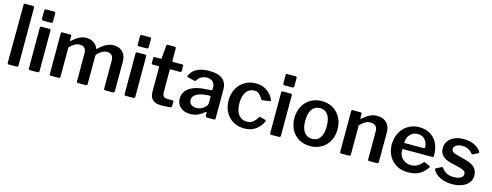

<svg xmlns="http://www.w3.org/2000/svg" viewBox="-24 -1499 5808 2266"><g transform="rotate(15 2880.5 -366.0)"><path d="M193 -22Q193 -9 188 -4.5Q183 0 170 0H82Q71 0 66.5 -4Q62 -8 62 -18L65 -725Q65 -742 80 -742H179Q193 -742 193 -726Z M452 -628Q452 -616 446.5 -610.5Q441 -605 428 -605H337Q326 -605 322 -610Q318 -615 318 -625V-723Q318 -742 334 -742H437Q444 -742 448 -737.5Q452 -733 452 -725ZM450 -22Q450 -10 444.5 -5Q439 0 426 0H339Q328 0 324 -4Q320 -8 320 -18V-513Q320 -530 335 -530H436Q450 -530 450 -514Z M576 -18V-513Q576 -530 590 -530H689Q703 -530 703 -515V-463Q703 -457 706 -456Q709 -455 714 -459Q759 -500 799 -520.5Q839 -541 884 -541Q938 -541 975 -515.5Q1012 -490 1026 -449Q1028 -446 1031 -446Q1035 -446 1040 -451Q1129 -540 1217 -540Q1288 -540 1329 -498Q1370 -456 1370 -382V-21Q1370 0 1349 0H1257Q1248 0 1244 -4Q1240 -8 1240 -18V-362Q1240 -401 1220 -422.5Q1200 -444 1162 -444Q1131 -444 1102 -427.5Q1073 -411 1050 -388Q1038 -375 1038 -359V-21Q1038 0 1017 0H925Q908 0 908 -18V-362Q908 -401 888.5 -422.5Q869 -444 830 -444Q797 -444 768.5 -428Q740 -412 706 -376V-20Q706 -9 701 -4.5Q696 0 683 0H594Q584 0 580 -4Q576 -8 576 -18Z M1622 -628Q1622 -616 1616.5 -610.5Q1611 -605 1598 -605H1507Q1496 -605 1492 -610Q1488 -615 1488 -625V-723Q1488 -742 1504 -742H1607Q1614 -742 1618 -737.5Q1622 -733 1622 -725ZM1620 -22Q1620 -10 1614.5 -5Q1609 0 1596 0H1509Q1498 0 1494 -4Q1490 -8 1490 -18V-513Q1490 -530 1505 -530H1606Q1620 -530 1620 -514Z M1940 -439Q1930 -439 1930 -428V-161Q1930 -123 1945.5 -107.5Q1961 -92 1996 -92H2055Q2061 -92 2065 -88Q2069 -84 2069 -78L2068 -26Q2068 -9 2049 -6Q2013 0 1939 0Q1871 0 1835.5 -31.5Q1800 -63 1800 -127V-426Q1800 -439 1788 -439H1721Q1705 -439 1705 -454V-517Q1705 -530 1720 -530H1794Q1803 -530 1803 -540L1816 -694Q1817 -703 1820 -706.5Q1823 -710 1830 -710H1919Q1925 -710 1929 -705.5Q1933 -701 1933 -693V-540Q1933 -531 1942 -531H2055Q2070 -531 2070 -517V-454Q2070 -439 2053 -439Z M2296 10Q2220 10 2175.5 -30.5Q2131 -71 2131 -136Q2131 -219 2205 -268Q2279 -317 2412 -322L2462 -325Q2478 -327 2478 -340V-363Q2478 -407 2451.5 -431.5Q2425 -456 2379 -456Q2303 -456 2262 -390Q2259 -386 2256.5 -383.5Q2254 -381 2250 -381Q2245 -381 2242 -382L2158 -403Q2150 -405 2150 -412Q2150 -417 2154 -425Q2180 -481 2239.5 -510.5Q2299 -540 2385 -540Q2497 -540 2549.5 -496Q2602 -452 2602 -372V-20Q2602 -9 2598.5 -4.5Q2595 0 2585 0H2500Q2491 0 2487 -6Q2483 -12 2481 -24L2480 -54Q2479 -63 2473 -63Q2470 -63 2460 -55Q2390 10 2296 10ZM2463 -259 2422 -256Q2352 -251 2305.5 -224.5Q2259 -198 2259 -152Q2259 -118 2283.5 -98Q2308 -78 2349 -78Q2401 -78 2440 -110Q2478 -140 2478 -171V-242Q2478 -251 2474.5 -255Q2471 -259 2463 -259Z M3175 -398 3177 -389Q3177 -381 3165 -379L3077 -368L3073 -367Q3066 -367 3063 -377Q3039 -416 3017.5 -434.5Q2996 -453 2960 -453Q2898 -453 2862 -404Q2826 -355 2826 -265Q2826 -173 2863 -124.5Q2900 -76 2966 -76Q3009 -76 3038 -98Q3067 -120 3094 -165Q3097 -169 3100.5 -170Q3104 -171 3110 -169L3173 -152Q3183 -149 3179 -135Q3154 -77 3098 -33.5Q3042 10 2955 10Q2880 10 2820.5 -24.5Q2761 -59 2727.5 -121Q2694 -183 2694 -263Q2694 -344 2728 -407Q2762 -470 2821.5 -505Q2881 -540 2955 -540Q3039 -540 3095 -499Q3151 -458 3175 -398Z M3401 -628Q3401 -616 3395.5 -610.5Q3390 -605 3377 -605H3286Q3275 -605 3271 -610Q3267 -615 3267 -625V-723Q3267 -742 3283 -742H3386Q3393 -742 3397 -737.5Q3401 -733 3401 -725ZM3399 -22Q3399 -10 3393.5 -5Q3388 0 3375 0H3288Q3277 0 3273 -4Q3269 -8 3269 -18V-513Q3269 -530 3284 -530H3385Q3399 -530 3399 -514Z M3498 -262Q3498 -343 3532 -406.5Q3566 -470 3626 -505Q3686 -540 3762 -540Q3839 -540 3899 -504.5Q3959 -469 3992 -406Q4025 -343 4025 -263Q4025 -184 3991.5 -122Q3958 -60 3898 -25Q3838 10 3761 10Q3684 10 3624 -24.5Q3564 -59 3531 -121Q3498 -183 3498 -262ZM3893 -265Q3893 -356 3859 -405Q3825 -454 3762 -454Q3699 -454 3664.5 -405Q3630 -356 3630 -265Q3630 -175 3664.5 -127Q3699 -79 3762 -79Q3826 -79 3859.5 -127Q3893 -175 3893 -265Z M4124 -18V-513Q4124 -530 4138 -530H4238Q4251 -530 4251 -515V-463Q4251 -457 4254 -456Q4257 -455 4262 -459Q4309 -500 4349.5 -520Q4390 -540 4437 -540Q4511 -540 4553.5 -497.5Q4596 -455 4596 -385V-21Q4596 0 4575 0H4483Q4473 0 4469.5 -4Q4466 -8 4466 -18V-362Q4466 -401 4444.5 -422.5Q4423 -444 4382 -444Q4347 -444 4318.5 -428Q4290 -412 4254 -376V-20Q4254 -9 4249 -4.5Q4244 0 4231 0H4142Q4132 0 4128 -4Q4124 -8 4124 -18Z M4969 -81Q5010 -81 5043.5 -98.5Q5077 -116 5107 -153Q5112 -158 5115 -158Q5118 -158 5124 -155L5185 -128Q5192 -125 5192 -119Q5192 -116 5188 -110Q5143 -45 5088.5 -17.5Q5034 10 4954 10Q4878 10 4817.5 -24Q4757 -58 4723 -119Q4689 -180 4689 -258Q4689 -342 4724 -406Q4759 -470 4819 -505Q4879 -540 4952 -540Q5027 -540 5084.5 -507Q5142 -474 5173.5 -411.5Q5205 -349 5205 -263V-259Q5205 -249 5202 -245Q5199 -241 5189 -240H4835Q4824 -240 4824 -224Q4824 -183 4843 -150.5Q4862 -118 4895.5 -99.5Q4929 -81 4969 -81ZM5061 -314Q5071 -314 5074.5 -316.5Q5078 -319 5078 -328Q5078 -360 5064 -390Q5050 -420 5022.5 -439Q4995 -458 4957 -458Q4898 -458 4861.5 -416.5Q4825 -375 4826 -314Z M5498 -458Q5454 -458 5425.5 -440Q5397 -422 5397 -393Q5397 -376 5411 -362.5Q5425 -349 5462 -339L5581 -307Q5656 -288 5691 -249Q5726 -210 5726 -156Q5726 -105 5696.5 -67.5Q5667 -30 5614.5 -10Q5562 10 5495 10Q5412 10 5350 -20.5Q5288 -51 5262 -100Q5258 -108 5258 -111Q5258 -117 5264 -121L5323 -151Q5330 -155 5335 -155Q5339 -155 5344 -150Q5368 -116 5402.5 -96Q5437 -76 5492 -76Q5543 -76 5575.5 -93.5Q5608 -111 5608 -142Q5608 -163 5590.5 -177.5Q5573 -192 5530 -203L5428 -227Q5352 -245 5316.5 -281Q5281 -317 5281 -373Q5281 -422 5307.5 -460Q5334 -498 5383.5 -519Q5433 -540 5499 -540Q5570 -540 5625 -513.5Q5680 -487 5706 -446Q5711 -438 5711 -433Q5711 -428 5706 -425L5644 -394Q5638 -392 5637 -392Q5629 -392 5624 -399Q5604 -426 5572 -442Q5540 -458 5498 -458Z"/></g></svg>

Font: n
Style: Regular
Weight: 600
Designer: Pablo Impallari, Rodrigo Fuenzalida
Foundry: Impallari Type
Version: Version 1.002; ttfautohint (v1.5)